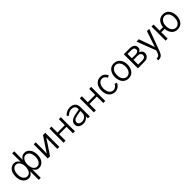

<svg xmlns="http://www.w3.org/2000/svg" viewBox="514 -2796 5062 5062"><g transform="rotate(-45 3045.5 -265.0)"><path d="M43 -262.7Q43 -390.6 103.5 -466.8Q164.1 -543 260.7 -543Q361.3 -543 414.1 -438.5Q414.1 -544.9 414.1 -758.8Q432.6 -758.8 489.3 -758.8Q489.3 -678.7 489.3 -438.5Q541 -543 644.5 -543Q740.2 -543 800.8 -466.8Q861.3 -390.6 861.3 -262.7Q861.3 -127 796.9 -54.7Q733.4 17.6 644.5 17.6Q587.9 17.6 548.8 -12.7Q509.8 -43 489.3 -89.8Q489.3 16.6 489.3 229.5Q470.7 229.5 414.1 229.5Q414.1 149.4 414.1 -89.8Q392.6 -43 353.5 -12.7Q315.4 17.6 259.8 17.6Q170.9 17.6 107.4 -54.7Q43 -127 43 -262.7ZM489.3 -246.1Q494.1 -154.3 532.2 -100.6Q571.3 -45.9 635.7 -45.9Q701.2 -45.9 743.2 -104.5Q785.2 -162.1 785.2 -262.7Q785.2 -356.4 745.1 -418Q705.1 -479.5 635.7 -479.5Q573.2 -479.5 533.2 -423.8Q493.2 -368.2 489.3 -278.3Q489.3 -267.6 489.3 -246.1ZM119.1 -262.7Q119.1 -163.1 161.1 -104.5Q204.1 -45.9 269.5 -45.9Q333 -45.9 372.1 -100.6Q411.1 -155.3 416 -246.1Q416 -256.8 416 -279.3Q412.1 -369.1 372.1 -423.8Q332 -479.5 269.5 -479.5Q200.2 -479.5 159.2 -418Q119.1 -356.4 119.1 -262.7Z M982.4 0Q982.4 -130.9 982.4 -525.4Q1001 -525.4 1057.6 -525.4Q1057.6 -456.1 1057.6 -250Q1057.6 -223.6 1052.7 -116.2Q1053.7 -116.2 1056.6 -116.2Q1069.3 -134.8 1105.5 -188.5Q1161.1 -272.5 1329.1 -525.4Q1350.6 -525.4 1413.1 -525.4Q1413.1 -393.6 1413.1 0Q1394.5 0 1337.9 0Q1337.9 -71.3 1337.9 -286.1Q1337.9 -364.3 1341.8 -414.1Q1340.8 -414.1 1339.8 -414.1Q1329.1 -396.5 1296.9 -345.7Q1239.3 -258.8 1066.4 0Q1045.9 0 982.4 0Z M1569.3 0Q1569.3 -130.9 1569.3 -525.4Q1587.9 -525.4 1644.5 -525.4Q1644.5 -469.7 1644.5 -302.7Q1712.9 -302.7 1919.9 -302.7Q1919.9 -358.4 1919.9 -525.4Q1938.5 -525.4 1994.1 -525.4Q1994.1 -393.6 1994.1 0Q1975.6 0 1919.9 0Q1919.9 -59.6 1919.9 -239.3Q1851.6 -239.3 1644.5 -239.3Q1644.5 -179.7 1644.5 0Q1626 0 1569.3 0Z M2189.5 -134.8Q2189.5 -97.7 2220.7 -72.3Q2252 -45.9 2306.6 -45.9Q2376 -45.9 2425.8 -90.8Q2474.6 -135.7 2474.6 -205.1Q2474.6 -229.5 2474.6 -278.3Q2431.6 -267.6 2337.9 -252.9Q2261.7 -239.3 2225.6 -210.9Q2189.5 -182.6 2189.5 -134.8ZM2113.3 -128.9Q2113.3 -275.4 2339.8 -310.5Q2441.4 -327.1 2474.6 -337.9Q2474.6 -347.7 2474.6 -368.2Q2474.6 -417 2439.5 -449.2Q2404.3 -481.4 2339.8 -481.4Q2293 -481.4 2249 -459Q2206.1 -437.5 2175.8 -400.4Q2159.2 -414.1 2127 -441.4Q2166 -486.3 2220.7 -514.6Q2276.4 -543 2337.9 -543Q2548.8 -543 2548.8 -336.9Q2548.8 -224.6 2548.8 0Q2531.2 0 2476.6 0Q2476.6 -21.5 2476.6 -85.9Q2460.9 -43.9 2412.1 -13.7Q2363.3 17.6 2296.9 17.6Q2210 17.6 2161.1 -23.4Q2113.3 -64.5 2113.3 -128.9Z M2700.2 0Q2700.2 -130.9 2700.2 -525.4Q2718.8 -525.4 2775.4 -525.4Q2775.4 -469.7 2775.4 -302.7Q2843.8 -302.7 3050.8 -302.7Q3050.8 -358.4 3050.8 -525.4Q3069.3 -525.4 3125 -525.4Q3125 -393.6 3125 0Q3106.4 0 3050.8 0Q3050.8 -59.6 3050.8 -239.3Q2982.4 -239.3 2775.4 -239.3Q2775.4 -179.7 2775.4 0Q2756.8 0 2700.2 0Z M3246.1 -262.7Q3246.1 -387.7 3309.6 -464.8Q3373 -543 3480.5 -543Q3550.8 -543 3601.6 -502Q3651.4 -461.9 3668 -406.2Q3646.5 -400.4 3603.5 -387.7Q3588.9 -426.8 3556.6 -453.1Q3523.4 -479.5 3480.5 -479.5Q3408.2 -479.5 3365.2 -418Q3322.3 -356.4 3322.3 -262.7Q3322.3 -163.1 3367.2 -104.5Q3412.1 -45.9 3480.5 -45.9Q3526.4 -45.9 3564.5 -76.2Q3601.6 -105.5 3617.2 -144.5Q3638.7 -137.7 3681.6 -124Q3661.1 -65.4 3607.4 -24.4Q3552.7 17.6 3480.5 17.6Q3376 17.6 3310.5 -58.6Q3246.1 -134.8 3246.1 -262.7Z M3824.2 -262.7Q3824.2 -163.1 3870.1 -104.5Q3916 -45.9 3984.4 -45.9Q4051.8 -45.9 4097.7 -104.5Q4144.5 -163.1 4144.5 -262.7Q4144.5 -364.3 4097.7 -421.9Q4050.8 -479.5 3984.4 -479.5Q3917 -479.5 3870.1 -421.9Q3824.2 -364.3 3824.2 -262.7ZM3748 -262.7Q3748 -382.8 3810.5 -462.9Q3872.1 -543 3984.4 -543Q4095.7 -543 4158.2 -462.9Q4220.7 -382.8 4220.7 -262.7Q4220.7 -211.9 4207 -164.1Q4194.3 -116.2 4167 -74.2Q4140.6 -33.2 4093.8 -7.8Q4045.9 17.6 3984.4 17.6Q3923.8 17.6 3877 -7.8Q3829.1 -32.2 3801.8 -73.2Q3775.4 -115.2 3761.7 -163.1Q3748 -210.9 3748 -262.7Z M4341.8 0Q4341.8 -130.9 4341.8 -525.4Q4397.5 -525.4 4563.5 -525.4Q4649.4 -525.4 4695.3 -486.3Q4740.2 -447.3 4740.2 -385.7Q4740.2 -313.5 4666 -277.3Q4709 -262.7 4736.3 -230.5Q4762.7 -199.2 4762.7 -152.3Q4762.7 -90.8 4715.8 -44.9Q4668.9 0 4590.8 0Q4507.8 0 4341.8 0ZM4417 -64.5Q4457 -64.5 4577.1 -64.5Q4625 -64.5 4655.3 -86.9Q4685.5 -109.4 4685.5 -151.4Q4685.5 -191.4 4656.2 -216.8Q4626 -241.2 4574.2 -241.2Q4521.5 -241.2 4417 -241.2Q4417 -197.3 4417 -64.5ZM4417 -299.8Q4451.2 -299.8 4555.7 -299.8Q4604.5 -299.8 4633.8 -320.3Q4664.1 -340.8 4664.1 -381.8Q4664.1 -461.9 4556.6 -461.9Q4509.8 -461.9 4417 -461.9Q4417 -420.9 4417 -299.8Z M4813.5 -525.4Q4835 -525.4 4901.4 -525.4Q4928.7 -448.2 5009.8 -217.8Q5034.2 -149.4 5053.7 -85Q5054.7 -85 5057.6 -85Q5072.3 -132.8 5100.6 -217.8Q5134.8 -320.3 5204.1 -525.4Q5225.6 -525.4 5290 -525.4Q5233.4 -372.1 5063.5 87.9Q5034.2 166 4995.1 197.3Q4957 229.5 4901.4 229.5Q4891.6 229.5 4872.1 229.5Q4872.1 213.9 4872.1 167Q4877 167 4889.6 167Q4926.8 167 4952.1 145.5Q4978.5 124 4999 68.4Q5005.9 47.9 5018.6 6.8Q4966.8 -126 4813.5 -525.4Z M5652.3 -262.7Q5652.3 -163.1 5698.2 -104.5Q5744.1 -45.9 5812.5 -45.9Q5879.9 -45.9 5925.8 -104.5Q5971.7 -163.1 5971.7 -262.7Q5971.7 -364.3 5925.8 -421.9Q5878.9 -479.5 5812.5 -479.5Q5745.1 -479.5 5699.2 -421.9Q5652.3 -364.3 5652.3 -262.7ZM5375 0Q5375 -130.9 5375 -525.4Q5393.6 -525.4 5450.2 -525.4Q5450.2 -468.8 5450.2 -298.8Q5482.4 -298.8 5578.1 -298.8Q5586.9 -405.3 5648.4 -474.6Q5710 -543 5812.5 -543Q5922.9 -543 5985.4 -462.9Q6047.9 -382.8 6047.9 -262.7Q6047.9 -211.9 6035.2 -164.1Q6021.5 -116.2 5994.1 -74.2Q5967.8 -33.2 5920.9 -7.8Q5874 17.6 5812.5 17.6Q5702.1 17.6 5642.6 -57.6Q5583 -131.8 5577.1 -237.3Q5535.2 -237.3 5450.2 -237.3Q5450.2 -177.7 5450.2 0Q5431.6 0 5375 0Z"/></g></svg>

Font: Gothic A1
Style: Regular
Weight: 400
Designer: HanYang I&C Co.,Ltd.
Version: Version 2.50